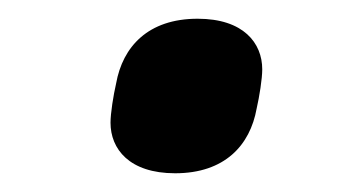

<svg xmlns="http://www.w3.org/2000/svg" viewBox="-20 -406 381 205"><path d="M167 -221C220 -221 247 -251 254 -290C257 -303 260 -322 260 -332C260 -360 240 -386 191 -386C138 -386 111 -356 104 -317C101 -304 98 -285 98 -275C98 -247 118 -221 167 -221Z"/></svg>

Font: Braiins Sans SemiBold
Style: Italic
Weight: 600
Italic angle: -11.31°
Designer: Mike Abbink, Paul van der Laan, Pieter van Rosmalen, Jiri Chlebus, Lubos Buracinsky
Foundry: Bold Monday, Sudetype
Version: Version 1.000;hotconv 1.0.109;makeotfexe 2.5.65596